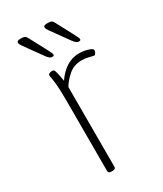

<svg xmlns="http://www.w3.org/2000/svg" viewBox="-183 -789 732 861"><g transform="rotate(-30 183.0 -358.0)"><path d="M130 2Q122 2 118 -1Q114 -4 114 -10V-373Q114 -427 111.5 -454.5Q109 -482 106.5 -494Q104 -506 104 -511Q104 -514 106 -516Q108 -518 111 -519.5Q114 -521 118 -521.5Q122 -522 125 -522Q131 -522 134 -518.5Q137 -515 140.5 -501Q144 -487 149 -457Q163 -478 181 -494.5Q199 -511 221 -520.5Q243 -530 267 -530Q293 -530 314.5 -523Q336 -516 336 -508Q336 -505 335 -501.5Q334 -498 332 -494.5Q330 -491 328 -489Q326 -487 324 -487Q320 -487 301.5 -492Q283 -497 262 -497Q223 -497 195 -473Q167 -449 152 -423V-10Q152 -4 148 -1Q144 2 136 2ZM296 -576Q292 -576 288 -577.5Q284 -579 279.5 -583Q275 -587 269 -595L223 -659Q210 -677 201.5 -689Q193 -701 193 -708Q193 -713 197.5 -715.5Q202 -718 212 -718Q224 -718 230 -716.5Q236 -715 240 -709.5Q244 -704 250 -692L292 -613Q299 -600 302 -593Q305 -586 305 -583Q305 -579 302.5 -577.5Q300 -576 296 -576ZM158 -576Q154 -576 150 -577.5Q146 -579 141.5 -583Q137 -587 131 -595L85 -659Q72 -677 63.5 -689Q55 -701 55 -708Q55 -713 59.5 -715.5Q64 -718 74 -718Q86 -718 92 -716.5Q98 -715 102 -709.5Q106 -704 112 -692L154 -613Q161 -600 164 -593Q167 -586 167 -583Q167 -579 164.5 -577.5Q162 -576 158 -576Z"/></g></svg>

Font: Asap Thin
Style: Regular
Weight: 250
Designer: Pablo Cosgaya
Foundry: Omnibus-Type
Version: Version 3.001